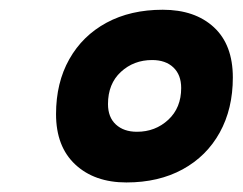

<svg xmlns="http://www.w3.org/2000/svg" viewBox="-20 -746 498 394"><path d="M239.4 -371.6Q174 -371.6 134.5 -408.4Q95 -445.2 95 -511.8Q95 -576.2 122.2 -624.5Q149.4 -672.8 198.6 -699.4Q247.8 -726 314 -726Q380 -726 418.9 -690.1Q457.8 -654.2 457.8 -587Q457.8 -522.6 430.9 -474Q404 -425.4 354.8 -398.5Q305.6 -371.6 239.4 -371.6ZM261 -475.6Q298.8 -475.6 325.3 -500.2Q351.8 -524.8 351.8 -565.4Q351.8 -592.4 335.8 -607.6Q319.8 -622.8 292.2 -622.8Q254.4 -622.8 228 -598.4Q201.6 -574 201.6 -532.4Q201.6 -505.4 217.8 -490.5Q234 -475.6 261 -475.6Z"/></svg>

Font: Geist
Style: Italic
Weight: 400
Italic angle: -12°
Designer: Basement.studio, Andrés Briganti, Mateo Zaragoza
Foundry: Basement.studio, Vercel, Andrés Briganti, Guido Ferreyra, Mateo Zaragoza
Version: Version 1.500